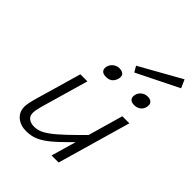

<svg xmlns="http://www.w3.org/2000/svg" viewBox="-245 -1003 1136 1136"><g transform="rotate(45 323.5 -435.0)"><path d="M386 0 444 -201 518 -460H577L445 0ZM487 -272 458 -184Q399 -123 358 -85Q317 -47 287 -28Q257 -9 231 -2Q205 5 177 5Q130 5 99 -21Q68 -47 68 -91Q68 -102 71.5 -121.5Q75 -141 85 -176L167 -460H226L142 -168Q134 -139 131.5 -124.5Q129 -110 129 -100Q129 -74 146.5 -60.5Q164 -47 192 -47Q213 -47 234.5 -54.5Q256 -62 287 -84.5Q318 -107 365.5 -152Q413 -197 487 -272ZM385 -693 364 -729 624 -875 647 -823ZM285 -556Q263 -556 253 -565Q243 -574 243 -588Q243 -613 261.5 -631Q280 -649 305 -649Q323 -649 335 -641.5Q347 -634 347 -617Q347 -595 332 -575.5Q317 -556 285 -556ZM521 -556Q500 -556 490 -565Q480 -574 480 -588Q480 -614 498.5 -631.5Q517 -649 542 -649Q562 -649 572.5 -640Q583 -631 583 -617Q583 -590 566 -573Q549 -556 521 -556Z"/></g></svg>

Font: Intel One Mono Light
Style: Italic
Weight: 300
Italic angle: -16°
Monospace: yes
Designer: Fred Shallcrass
Foundry: Frere-Jones Type LLC
Version: Version 1.004